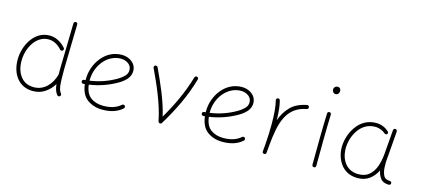

<svg xmlns="http://www.w3.org/2000/svg" viewBox="-59 -1210 3743 1708"><g transform="rotate(15 1812.0 -355.5)"><path d="M293 -505.9C224.6 -505.9 169.9 -470.7 131.3 -416.5C92.8 -361.8 72.3 -293 72.3 -225.1C72.3 -90.8 147 10.3 272.9 10.3C315.9 10.3 353.5 -0.5 385.3 -22.5C417 -43.9 442.9 -71.3 462.4 -104C466.3 -63.5 477.1 -32.2 494.6 -10.7C501 -3.4 512.7 -1.5 520 -7.8C527.3 -14.2 529.3 -25.9 522.9 -33.2C498.5 -63.5 494.1 -102.1 494.1 -249.5L503.4 -664.6C503.9 -674.3 496.1 -682.1 486.3 -682.1C476.1 -682.6 468.3 -674.8 468.3 -665L459 -249.5V-191.4L458.5 -189.5C434.1 -101.1 371.1 -24.9 273.4 -24.9C221.2 -24.9 180.7 -43.5 151.9 -80.6C123 -117.2 108.4 -165.5 108.4 -224.6C108.4 -345.2 180.7 -470.2 292.5 -470.2C335 -470.2 376.5 -451.7 413.1 -410.2C418.5 -402.3 429.7 -399.9 438 -405.8C445.8 -411.1 448.7 -422.9 442.9 -430.7C398.4 -481.9 345.7 -505.9 293 -505.9Z M1097.7 -50.8C1105 -57.1 1105 -68.8 1098.6 -76.2C1092.3 -83.5 1080.6 -83.5 1073.2 -77.1C1031.7 -39.6 974.6 -24.9 914.1 -24.9C867.2 -24.9 828.1 -36.1 797.4 -59.1C766.6 -81.5 747.6 -119.6 741.2 -173.8C833.5 -187 919.9 -217.8 1000.5 -265.1C1012.7 -272.5 1025.9 -281.7 1040 -293.5C1068.8 -316.9 1092.3 -349.6 1092.3 -393.1C1092.3 -465.8 1023.9 -506.3 959.5 -506.3C883.3 -506.3 819.3 -471.2 774.4 -415.5C729 -359.9 703.6 -287.6 703.6 -214.8V-205.1C699.2 -204.6 694.3 -204.6 689.5 -204.1C677.7 -202.6 672.4 -196.3 672.9 -185.1C674.3 -173.3 680.7 -168 691.9 -168.5C696.8 -168.9 701.7 -168.9 706.1 -169.4C713.9 -105.5 736.8 -59.6 775.4 -31.7C814 -3.9 859.9 10.3 914.1 10.3C980 10.3 1046.4 -3.9 1097.7 -50.8ZM959 -471.2C984.9 -471.2 1007.8 -463.9 1027.8 -449.7C1047.9 -435.1 1057.6 -415.5 1057.6 -391.1C1057.6 -369.1 1049.8 -350.6 1033.7 -335C1017.6 -318.8 1000 -305.7 981 -294.4C907.2 -250.5 826.7 -222.2 738.8 -209.5V-216.3C738.8 -347.7 833.5 -471.2 959 -471.2Z M1268.6 -490.7C1259.3 -486.3 1255.4 -476.1 1259.8 -466.8C1320.8 -337.4 1396.5 -170.4 1425.3 -18.6C1427.2 -8.3 1438 -2.4 1447.8 -4.9C1452.6 -5.9 1456.1 -8.3 1458 -12.7C1499.5 -79.6 1539.1 -151.9 1575.7 -229.5C1612.3 -306.6 1642.1 -386.7 1666 -469.2C1669.4 -478.5 1663.1 -488.8 1653.8 -491.2C1644.5 -494.6 1635.3 -488.3 1631.8 -479C1589.4 -332.5 1522.5 -192.4 1449.7 -69.3C1417 -212.9 1347.7 -363.3 1292.5 -481.4C1288.1 -490.7 1277.8 -494.6 1268.6 -490.7Z M2203.6 -50.8C2210.9 -57.1 2210.9 -68.8 2204.6 -76.2C2198.2 -83.5 2186.5 -83.5 2179.2 -77.1C2137.7 -39.6 2080.6 -24.9 2020 -24.9C1973.1 -24.9 1934.1 -36.1 1903.3 -59.1C1872.6 -81.5 1853.5 -119.6 1847.2 -173.8C1939.5 -187 2025.9 -217.8 2106.4 -265.1C2118.7 -272.5 2131.8 -281.7 2146 -293.5C2174.8 -316.9 2198.2 -349.6 2198.2 -393.1C2198.2 -465.8 2129.9 -506.3 2065.4 -506.3C1989.3 -506.3 1925.3 -471.2 1880.4 -415.5C1835 -359.9 1809.6 -287.6 1809.6 -214.8V-205.1C1805.2 -204.6 1800.3 -204.6 1795.4 -204.1C1783.7 -202.6 1778.3 -196.3 1778.8 -185.1C1780.3 -173.3 1786.6 -168 1797.9 -168.5C1802.7 -168.9 1807.6 -168.9 1812 -169.4C1819.8 -105.5 1842.8 -59.6 1881.3 -31.7C1919.9 -3.9 1965.8 10.3 2020 10.3C2085.9 10.3 2152.3 -3.9 2203.6 -50.8ZM2064.9 -471.2C2090.8 -471.2 2113.8 -463.9 2133.8 -449.7C2153.8 -435.1 2163.6 -415.5 2163.6 -391.1C2163.6 -369.1 2155.8 -350.6 2139.6 -335C2123.5 -318.8 2106 -305.7 2086.9 -294.4C2013.2 -250.5 1932.6 -222.2 1844.7 -209.5V-216.3C1844.7 -347.7 1939.5 -471.2 2064.9 -471.2Z M2406.2 17.6H2408.2C2415.5 18.6 2420.9 15.1 2424.3 7.8L2425.8 2C2428.2 -20.5 2430.2 -44.4 2432.1 -70.3C2451.7 -274.9 2486.3 -431.2 2670.9 -466.3C2680.2 -468.3 2687 -477.5 2685.1 -487.3C2683.1 -496.6 2673.8 -503.4 2664.1 -501.5C2601.1 -489.3 2551.8 -465.8 2517.1 -430.2C2482.4 -394.5 2456.1 -351.6 2438.5 -301.3C2437 -371.6 2431.6 -436.5 2418.5 -479.5C2416 -488.8 2405.8 -494.6 2396.5 -491.2C2387.2 -488.8 2381.8 -478.5 2384.3 -469.2C2390.6 -446.8 2395.5 -417 2398.9 -379.4C2402.3 -341.8 2403.8 -302.2 2403.8 -259.8C2403.8 -197.8 2401.4 -133.8 2397 -77.1C2395 -53.2 2392.6 -28.3 2390.6 -3.4V-2V0C2389.6 7.3 2393.1 12.7 2400.4 16.1L2406.2 17.6Z M2851.1 -694.8C2851.1 -688.5 2853.5 -681.6 2858.9 -673.3C2863.8 -665 2872.1 -660.6 2884.3 -660.6C2904.3 -660.6 2916.5 -678.7 2916.5 -698.2C2916.5 -710 2907.7 -729 2886.7 -729C2865.2 -729 2851.1 -712.4 2851.1 -694.8ZM2873.5 -491.7H2872.1C2862.8 -491.7 2855 -484.9 2855 -475.1C2850.1 -360.8 2847.7 -100.6 2847.7 0C2847.7 9.8 2855.5 17.6 2865.2 17.6C2877.4 17.6 2883.3 11.7 2883.3 0C2883.3 -101.1 2885.3 -361.3 2890.1 -473.1V-474.6C2890.1 -483.9 2883.3 -491.7 2873.5 -491.7Z M3262.2 -24.9C3157.2 -24.9 3100.6 -106.4 3095.7 -205.1C3093.3 -265.6 3109.9 -331.1 3145 -383.8C3180.2 -436.5 3232.9 -471.2 3299.8 -471.2C3341.3 -471.2 3373 -454.6 3393.1 -437.5C3398.9 -430.2 3411.6 -429.2 3418 -435.1C3425.3 -440.9 3424.8 -453.6 3418.5 -460C3391.1 -485.4 3351.6 -506.3 3299.3 -506.3C3220.7 -506.3 3159.2 -467.3 3118.2 -407.7C3076.7 -348.1 3056.6 -273.9 3059.1 -205.6C3061 -167 3070.3 -131.3 3086.4 -98.6C3119.1 -32.7 3178.7 10.3 3262.7 10.3C3307.6 10.3 3344.7 -1 3374 -23.4C3402.8 -45.4 3425.8 -73.7 3441.9 -107.9C3446.8 -80.1 3457 -55.7 3473.1 -35.2C3488.8 -14.6 3514.2 -4.4 3549.3 -4.4C3559.1 -4.4 3567.4 -12.2 3566.9 -22C3566.4 -32.2 3561.5 -37.6 3551.8 -39.1C3521 -39.6 3500.5 -50.3 3490.7 -70.8C3481 -90.8 3475.1 -115.2 3473.6 -143.1C3472.2 -170.9 3472.7 -198.7 3475.1 -227.1C3476.1 -234.9 3477.1 -242.7 3477.5 -251L3495.6 -479C3496.1 -488.8 3488.3 -498.5 3479 -499C3469.2 -500.5 3461.4 -493.2 3460 -483.9L3441.4 -255.9C3438 -216.3 3430.2 -178.7 3418 -143.6C3405.8 -107.9 3386.7 -79.6 3361.8 -57.6C3336.9 -35.6 3303.7 -24.9 3262.2 -24.9Z"/></g></svg>

Font: Mikhak ExtraLight
Style: Regular
Weight: 200
Designer: Amin Abedi
Version: Version 3.2